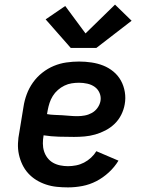

<svg xmlns="http://www.w3.org/2000/svg" viewBox="-20 -805 640 833"><path d="M275 8Q250 8 226 5.5Q202 3 179.5 -4.5Q157 -12 137.5 -24Q118 -36 102.5 -53Q87 -70 77 -91Q67 -112 62 -135Q57 -158 58 -183Q59 -208 64 -232L82 -342Q86 -369 96 -396Q106 -423 123 -447Q140 -471 163.5 -489.5Q187 -508 213.5 -519Q240 -530 268 -534Q296 -538 323 -538Q350 -538 377 -534Q404 -530 428 -520.5Q452 -511 472 -494.5Q492 -478 504.5 -455.5Q517 -433 521.5 -406Q526 -379 521 -352Q517 -329 506 -307Q495 -285 477.5 -268Q460 -251 438 -239.5Q416 -228 393 -221.5Q370 -215 347 -213Q324 -211 301 -211Q268 -211 234.5 -212Q201 -213 169 -218V-217Q166 -200 166 -182.5Q166 -165 171 -149Q176 -133 186 -120Q196 -107 210 -99Q224 -91 241 -87.5Q258 -84 275 -84Q292 -84 310 -87.5Q328 -91 344.5 -99.5Q361 -108 375 -121Q389 -134 398 -149L494 -108Q477 -80 452 -57Q427 -34 398 -19Q369 -4 337.5 2Q306 8 275 8ZM316 -301Q332 -301 348 -304Q364 -307 378.5 -315Q393 -323 403 -337Q413 -351 416 -367Q419 -385 412 -401.5Q405 -418 391 -428Q377 -438 359 -442Q341 -446 323 -446Q307 -446 291 -443.5Q275 -441 259.5 -433.5Q244 -426 231 -414.5Q218 -403 209 -388.5Q200 -374 195 -358.5Q190 -343 187 -327L184 -310Q200 -307 217 -306.5Q234 -306 250.5 -305Q267 -304 283 -302.5Q299 -301 316 -301ZM287 -597 178 -721 263 -779 351 -660 479 -785 551 -715 398 -597Z"/></svg>

Font: Iosevka Slab Semibold Extended
Style: Italic
Weight: 600
Width: 7
Italic angle: -9°
Monospace: yes
Designer: Belleve Invis
Foundry: Belleve Invis
Version: Version 11.1.0; ttfautohint (v1.8.3)